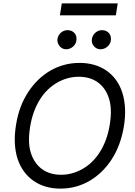

<svg xmlns="http://www.w3.org/2000/svg" viewBox="-20 -1111 801 1141"><path d="M75.3 -369.3Q84.5 -427.2 102.8 -475.5Q121.1 -523.8 148.8 -565.7Q175.1 -605.5 207.9 -637.3Q240.8 -669 279.1 -691.2Q317.5 -713.4 361.2 -725.3Q404.8 -737.2 453.1 -737.2Q546.2 -737.2 612.9 -691.1Q646 -668.3 669.7 -635.3Q693.5 -602.3 707 -560Q720.5 -517.8 723 -467Q725.5 -416.2 715.9 -358Q696.7 -244.7 642.4 -161.9Q616.5 -122.5 583.8 -90.7Q551.1 -58.9 512.8 -36.6Q474.4 -14.2 430.9 -2.1Q387.4 9.9 339.5 9.9Q245.7 9.9 179 -36.6Q146 -59.7 122 -92.7Q98 -125.7 84.3 -167.8Q70.7 -209.9 68.2 -260.5Q65.7 -311.1 75.3 -369.3ZM163.7 -201.3Q174 -169.4 191.1 -145.4Q208.1 -121.4 231 -105.1Q253.9 -88.8 282 -80.6Q310 -72.4 342.3 -72.4Q409.4 -72.4 470.2 -106.9Q500.4 -123.9 526.5 -149.1Q552.6 -174.4 573.5 -207.4Q594.5 -240.4 609.4 -280.9Q624.3 -321.4 632.1 -369.3Q647.7 -464.5 627.5 -525.9Q617.5 -557.9 600.5 -581.9Q583.5 -605.8 560.5 -622.2Q537.6 -638.5 509.4 -646.7Q481.2 -654.8 448.9 -654.8Q381.4 -654.8 321 -620.7Q290.8 -603.7 264.6 -578.5Q238.3 -553.3 217.5 -520.2Q196.7 -487.2 181.8 -446.6Q166.9 -405.9 159.1 -358Q143.5 -262.8 163.7 -201.3ZM347.3 -1090.9H679.7L668.3 -1019.9H335.9ZM526.3 -880.7Q528.1 -891.3 533.6 -900.7Q539.1 -910.2 547.1 -917.1Q555 -924 565 -927.9Q574.9 -931.8 585.9 -931.8Q599.4 -931.8 610.1 -927Q620.7 -922.2 627.8 -913.9Q634.9 -905.5 637.8 -894.2Q640.6 -882.8 638.5 -869.3Q636.7 -858.3 631.2 -849.1Q625.7 -839.8 617.4 -832.9Q609 -826 598.7 -822.1Q588.4 -818.2 577.4 -818.2Q554 -818.2 538 -836.6Q522 -855.1 526.3 -880.7ZM321.7 -880.7Q323.5 -891.3 328.8 -900.7Q334.2 -910.2 342.2 -917.1Q350.1 -924 360.3 -927.9Q370.4 -931.8 381.4 -931.8Q394.9 -931.8 405.5 -927Q416.2 -922.2 423.3 -913.9Q430.4 -905.5 433.2 -894.2Q436.1 -882.8 433.9 -869.3Q432.2 -858.3 426.7 -849.1Q421.2 -839.8 412.8 -832.9Q404.5 -826 394.2 -822.1Q383.9 -818.2 372.9 -818.2Q349.4 -818.2 333.8 -837.4Q318.2 -857.6 321.7 -880.7Z"/></svg>

Font: Inter P
Style: Italic
Weight: 400
Italic angle: -9.40001°
Designer: Rasmus Andersson
Foundry: rsms
Version: Version 3.018;git-588b23468